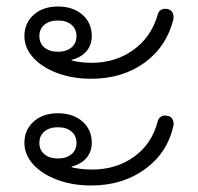

<svg xmlns="http://www.w3.org/2000/svg" viewBox="-20 -588 609 590"><path d="M55 -477Q55 -517 83.5 -542.5Q112 -568 158 -568Q204 -568 233 -543Q262 -518 262 -477Q262 -450 246 -431Q230 -412 200 -404V-402Q229 -395 262 -395Q334 -395 389 -434Q444 -473 464 -541Q466 -551 472.5 -556Q479 -561 487 -561Q502 -561 508.5 -552Q515 -543 513 -530Q493 -446 425 -396Q357 -346 260 -346Q203 -346 156 -363.5Q109 -381 82 -411Q55 -441 55 -477ZM215 -477Q215 -499 199.5 -512Q184 -525 158 -525Q132 -525 116.5 -512Q101 -499 101 -477Q101 -455 116.5 -442Q132 -429 158 -429Q184 -429 199.5 -442Q215 -455 215 -477ZM55 -149Q55 -189 83.5 -214.5Q112 -240 158 -240Q204 -240 233 -215Q262 -190 262 -149Q262 -122 246 -103Q230 -84 200 -76V-74Q229 -67 263 -67Q337 -67 391.5 -106Q446 -145 464 -213Q466 -223 472.5 -228Q479 -233 487 -233Q502 -233 508.5 -224Q515 -215 513 -202Q495 -119 426 -68.5Q357 -18 260 -18Q203 -18 156 -35.5Q109 -53 82 -83Q55 -113 55 -149ZM215 -149Q215 -171 199.5 -184Q184 -197 158 -197Q132 -197 116.5 -184Q101 -171 101 -149Q101 -127 116.5 -114Q132 -101 158 -101Q184 -101 199.5 -114Q215 -127 215 -149Z"/></svg>

Font: Kodchasan ExtraLight
Style: Regular
Weight: 275
Version: Version 1.000; ttfautohint (v1.6)